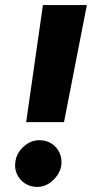

<svg xmlns="http://www.w3.org/2000/svg" viewBox="-20 -720 362 756"><path d="M83 -239 149 -700H322L232 -239ZM126 16Q99 16 78 2Q57 -12 46.5 -35Q36 -58 41 -86Q46 -119 74 -143.5Q102 -168 135 -168Q163 -168 184 -154Q205 -140 215 -117Q225 -94 221 -66Q214 -33 187 -8.5Q160 16 126 16Z"/></svg>

Font: Figtree Light ExtraBold
Style: Italic
Weight: 800
Italic angle: -9.5°
Version: Version 2.001;gftools[0.9.30]